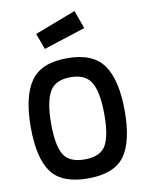

<svg xmlns="http://www.w3.org/2000/svg" viewBox="-103 -1040 862 1123"><g transform="rotate(-10 328.0 -478.0)"><path d="M170 -341Q170 -213 203 -157.5Q236 -102 328 -102Q420 -102 453 -157Q486 -212 486 -341Q486 -470 452.5 -530Q419 -590 328 -590Q237 -590 203.5 -530Q170 -470 170 -341ZM49 -341Q49 -524 111.5 -613.5Q174 -703 328 -703Q482 -703 544.5 -613.5Q607 -524 607 -341Q607 -158 545 -73.5Q483 11 328 11Q173 11 111 -74Q49 -159 49 -341ZM175 -874 419 -967 458 -859 210 -779Z"/></g></svg>

Font: TitilliumText22L Rg
Style: Bold
Weight: 700
Designer: Campivisivi
Foundry: Campivisivi
Version: 1.000